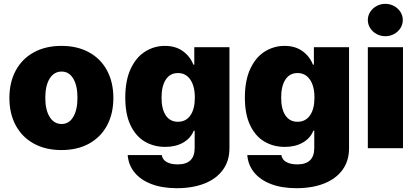

<svg xmlns="http://www.w3.org/2000/svg" viewBox="-20 -778 2185 1008"><path d="M29.3 -263.7Q29.3 -345.2 62.3 -407Q95.2 -468.8 157 -502.9Q218.8 -537.1 302.7 -537.1Q386.7 -537.1 448.2 -502.9Q509.8 -468.8 542.5 -407Q575.2 -345.2 575.2 -263.7Q575.2 -182.1 542.5 -120.4Q509.8 -58.6 448.2 -24.4Q386.7 9.8 302.7 9.8Q218.8 9.8 157 -24.4Q95.2 -58.6 62.3 -120.4Q29.3 -182.1 29.3 -263.7ZM386.7 -264.6Q386.7 -328.6 364.5 -365.5Q342.3 -402.3 303.7 -402.3Q263.7 -402.3 240.7 -365.5Q217.8 -328.6 217.8 -264.6Q217.8 -201.2 240.7 -164.1Q263.7 -127 303.7 -127Q342.3 -127 364.5 -164.1Q386.7 -201.2 386.7 -264.6Z M650.4 36.1H829.1Q833.5 61 855.7 73Q877.9 85 913.1 85Q1002 85 1002 -1V-91.8H997.1Q981.4 -52.2 941.9 -29.5Q902.3 -6.8 847.7 -6.8Q788.1 -6.8 740.7 -34.4Q693.4 -62 665.5 -119.9Q637.7 -177.7 637.7 -265.6Q637.7 -356.4 666.5 -417.5Q695.3 -478.5 742.7 -507.8Q790 -537.1 845.7 -537.1Q902.3 -537.1 940.4 -509.3Q978.5 -481.4 995.1 -438.5H1000V-530.3H1184.6V0Q1184.6 66.4 1150.4 113.5Q1116.2 160.6 1054 185.3Q991.7 210 908.2 210Q831.1 210 774.2 188Q717.3 166 685.8 126.7Q654.3 87.4 650.4 36.1ZM1002.9 -265.6Q1002.9 -325.7 979.2 -360.1Q955.6 -394.5 914.1 -394.5Q873 -394.5 850.6 -360.4Q828.1 -326.2 828.1 -265.6Q828.1 -205.1 850.6 -171.9Q873 -138.7 914.1 -138.7Q956.1 -138.7 979.5 -172.1Q1002.9 -205.6 1002.9 -265.6Z M1278.3 36.1H1457Q1461.4 61 1483.6 73Q1505.9 85 1541 85Q1629.9 85 1629.9 -1V-91.8H1625Q1609.4 -52.2 1569.8 -29.5Q1530.3 -6.8 1475.6 -6.8Q1416 -6.8 1368.7 -34.4Q1321.3 -62 1293.5 -119.9Q1265.6 -177.7 1265.6 -265.6Q1265.6 -356.4 1294.4 -417.5Q1323.2 -478.5 1370.6 -507.8Q1418 -537.1 1473.6 -537.1Q1530.3 -537.1 1568.4 -509.3Q1606.4 -481.4 1623 -438.5H1627.9V-530.3H1812.5V0Q1812.5 66.4 1778.3 113.5Q1744.1 160.6 1681.9 185.3Q1619.6 210 1536.1 210Q1459 210 1402.1 188Q1345.2 166 1313.7 126.7Q1282.2 87.4 1278.3 36.1ZM1630.9 -265.6Q1630.9 -325.7 1607.2 -360.1Q1583.5 -394.5 1542 -394.5Q1501 -394.5 1478.5 -360.4Q1456.1 -326.2 1456.1 -265.6Q1456.1 -205.1 1478.5 -171.9Q1501 -138.7 1542 -138.7Q1584 -138.7 1607.4 -172.1Q1630.9 -205.6 1630.9 -265.6Z M1911.1 -530.3H2095.7V0H1911.1ZM1911.1 -672.9Q1911.1 -695.8 1923.6 -715.3Q1936 -734.9 1957 -746.3Q1978 -757.8 2002.9 -757.8Q2027.8 -757.8 2048.8 -746.3Q2069.8 -734.9 2082.3 -715.3Q2094.7 -695.8 2094.7 -672.9Q2094.7 -649.9 2082.3 -630.4Q2069.8 -610.8 2048.8 -599.4Q2027.8 -587.9 2002.9 -587.9Q1978 -587.9 1957 -599.4Q1936 -610.8 1923.6 -630.4Q1911.1 -649.9 1911.1 -672.9Z"/></svg>

Font: Pretendard Std Black
Style: Regular
Weight: 900
Designer: Base glyphs from Inter by Rasmus Andersson; Hangeul glyphs from Noto Sans CJK(Source Han Sans) by Jang Soo-young and Kan
Foundry: Kil Hyung-jin
Version: Version 1.309